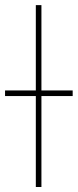

<svg xmlns="http://www.w3.org/2000/svg" viewBox="-50 -748 311 768"><path d="M115.7 -727.5V0H93.3V-727.5ZM-29.8 -363.8V-386.2H240.7V-363.8Z"/></svg>

Font: Inter 16pt Thin
Style: Regular
Weight: 250
Version: Version 4.001;git-66647c0bb